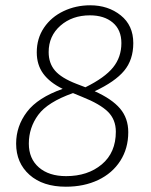

<svg xmlns="http://www.w3.org/2000/svg" viewBox="-20 -695 572 726"><path d="M465 -195Q465 -134 435 -87Q405 -40 351.5 -14.5Q298 11 229 11Q142 11 91.5 -34Q41 -79 41 -152Q41 -218 82 -272Q123 -326 217 -359Q168 -383 143.5 -416.5Q119 -450 119 -497Q119 -550 146.5 -590.5Q174 -631 220.5 -653Q267 -675 321 -675Q389 -675 436.5 -637Q484 -599 484 -532Q484 -469 449.5 -427.5Q415 -386 338 -350Q403 -321 434 -284.5Q465 -248 465 -195ZM269 -378 303 -365Q376 -401 407.5 -440Q439 -479 439 -532Q439 -582 406.5 -609.5Q374 -637 320 -637Q253 -637 208.5 -598Q164 -559 164 -498Q164 -456 188 -428Q212 -400 269 -378ZM418 -197Q418 -243 388 -272.5Q358 -302 290 -329L256 -343Q160 -309 124.5 -260.5Q89 -212 89 -152Q89 -95 127 -62Q165 -29 230 -29Q312 -29 365 -73.5Q418 -118 418 -197Z"/></svg>

Font: Fira Sans ExtraLight
Style: Italic
Weight: 275
Italic angle: -8°
Designer: Carrois Corporate & Edenspiekermann AG
Foundry: Carrois Corporate GbR & Edenspiekermann AG
Version: Version 4.203